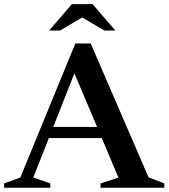

<svg xmlns="http://www.w3.org/2000/svg" viewBox="-30 -886 796 906"><path d="M171.5 -234.5V-287H509.5V-234.5ZM671 -49 745.5 -20.5V0H444.5V-20.5L529 -48L308.5 -570L333.5 -571L127 -48.5L207.5 -20.5V0H-10.5V-20.5L66 -48.5L325.5 -681H398ZM346.5 -810.5H369.5L253.5 -742H202L309 -866.5H407L514 -742H462.5Z"/></svg>

Font: Newsreader 24pt SemiBold
Style: Regular
Weight: 600
Designer: Hugues Gentile
Foundry: Production Type
Version: Version 1.003